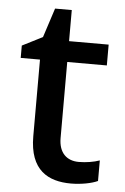

<svg xmlns="http://www.w3.org/2000/svg" viewBox="-50 -697 483 744"><g transform="rotate(5 191.5 -325.0)"><path d="M277 -76C231 -76 199 -104 199 -162V-458H353V-539H199V-660H134L97 -546L18 -506V-458H93V-160C93 -27 166 10 254 10C293 10 335 2 358 -9V-89C336 -81 305 -76 277 -76Z"/></g></svg>

Font: Noto Sans Gunjala Gondi Medium
Style: Regular
Weight: 500
Designer: Ek Type
Foundry: Ek Type
Version: Version 1.004